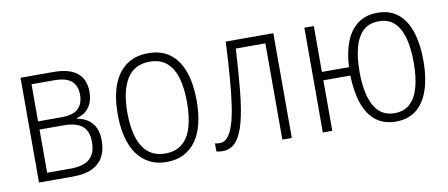

<svg xmlns="http://www.w3.org/2000/svg" viewBox="-55 -744 2234 958"><g transform="rotate(-10 1062.0 -265.5)"><path d="M405.3 -401.9Q405.3 -355.5 383.8 -325.2Q362.3 -294.9 320.8 -283.7V-280.3Q368.7 -272.5 396 -240.5Q423.3 -208.5 423.3 -151.4Q423.3 -105 405.5 -71.3Q387.7 -37.6 350.1 -18.8Q312.5 0 253.4 0H78.6V-530.8H245.6Q299.8 -530.8 335.2 -515.9Q370.6 -501 387.9 -472.4Q405.3 -443.8 405.3 -401.9ZM374 -153.3Q374 -210.4 342.5 -235.1Q311 -259.8 249.5 -259.8H127V-41H246.6Q312 -41 343 -68.6Q374 -96.2 374 -153.3ZM356.4 -397.5Q356.4 -441.4 329.6 -465.3Q302.7 -489.3 240.7 -489.3H127V-301.3H247.1Q303.7 -301.3 330.1 -325.4Q356.4 -349.6 356.4 -397.5Z M924.3 -266.1Q924.3 -201.7 911.9 -150.6Q899.4 -99.6 874.3 -64Q849.1 -28.3 811.8 -9.3Q774.4 9.8 724.1 9.8Q675.8 9.8 638.7 -9.3Q601.6 -28.3 575.9 -64.2Q550.3 -100.1 537.4 -151.1Q524.4 -202.1 524.4 -266.6Q524.4 -354 547.6 -415.3Q570.8 -476.6 616 -508.8Q661.1 -541 726.6 -541Q793.5 -541 837.4 -507.3Q881.3 -473.6 902.8 -411.9Q924.3 -350.1 924.3 -266.1ZM573.2 -266.6Q573.2 -193.4 589.6 -141.1Q606 -88.9 639.6 -61Q673.3 -33.2 725.1 -33.2Q776.9 -33.2 810.3 -60.3Q843.8 -87.4 859.6 -139.9Q875.5 -192.4 875.5 -266.6Q875.5 -336.9 860.6 -388.9Q845.7 -440.9 812.7 -469.5Q779.8 -498 726.1 -498Q648.9 -498 611.1 -437.7Q573.2 -377.4 573.2 -266.6Z M1359.4 0H1311.5V-487.8H1161.6Q1154.8 -364.7 1145.5 -272Q1136.2 -179.2 1119.9 -117.9Q1103.5 -56.6 1076.9 -25.9Q1050.3 4.9 1008.8 4.9Q998.5 4.9 990.7 3.9Q982.9 2.9 977.1 0.5V-40Q981.9 -38.6 987.8 -37.8Q993.7 -37.1 1002 -37.1Q1024.4 -37.1 1041.5 -56.6Q1058.6 -76.2 1071.3 -115.5Q1084 -154.8 1092.5 -213.9Q1101.1 -272.9 1107.2 -352.3Q1113.3 -431.6 1118.2 -530.8H1359.4Z M2073.2 -266.1Q2073.2 -180.2 2052.2 -118.2Q2031.2 -56.2 1990 -23.2Q1948.7 9.8 1886.2 9.8Q1826.7 9.8 1786.1 -21.2Q1745.6 -52.2 1724.4 -111.8Q1703.1 -171.4 1701.2 -255.9H1564.5V0H1516.6V-530.8H1564.5V-298.3H1701.7Q1705.1 -372.1 1726.6 -426.5Q1748 -481 1788.3 -511Q1828.6 -541 1887.7 -541Q1951.7 -541 1992.7 -506.8Q2033.7 -472.7 2053.5 -410.6Q2073.2 -348.6 2073.2 -266.1ZM1749.5 -266.6Q1749.5 -194.8 1763.9 -142.1Q1778.3 -89.4 1808.6 -61Q1838.9 -32.7 1886.7 -32.7Q1934.1 -32.7 1964.6 -60.1Q1995.1 -87.4 2009.5 -139.9Q2023.9 -192.4 2023.9 -266.6Q2023.9 -336.9 2010 -388.9Q1996.1 -440.9 1966.1 -469.5Q1936 -498 1887.2 -498Q1838.4 -498 1808.1 -470Q1777.8 -441.9 1763.7 -389.9Q1749.5 -337.9 1749.5 -266.6Z"/></g></svg>

Font: Open Sans SemiCondensed Light
Style: Regular
Weight: 300
Width: 4
Designer: Monotype Design Team
Foundry: Monotype Imaging Inc.
Version: Version 3.000